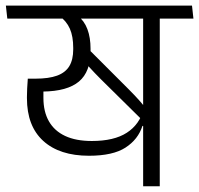

<svg xmlns="http://www.w3.org/2000/svg" viewBox="-40 -650 694 670"><path d="M240 -453.5Q256.5 -432.5 273.2 -414Q290 -395.5 312.5 -373L463 -224.5L482 -257Q463.5 -279.5 447.8 -297.5Q432 -315.5 409.5 -338L260.5 -487ZM517.5 -600.5H459.5V0H517.5ZM402 -585H635L630 -630.5H397ZM-19.5 -630.5 -14.5 -585H586.5L582 -630.5ZM231.5 -595H166.5Q192 -576.5 203.8 -549.8Q215.5 -523 215.5 -483V-478Q215.5 -441.5 201.8 -419Q188 -396.5 159 -386Q130 -375.5 84 -375.5H57L76 -330L109.5 -330.5Q195 -331.5 235.5 -365.5Q276 -399.5 276 -472.5V-479.5Q276 -519 265 -548.2Q254 -577.5 231.5 -595ZM54 -312V-307.5Q54 -210 111 -158.2Q168 -106.5 270.5 -106.5Q354 -106.5 398 -135Q442 -163.5 457 -210.5H463L461.5 -269.5Q447 -215.5 402.5 -186.8Q358 -158 280.5 -158Q225 -158 187.5 -175.5Q150 -193 130.8 -226.5Q111.5 -260 111.5 -308.5V-360.5L57 -375.5Q55.5 -356.5 54.8 -341.5Q54 -326.5 54 -312Z"/></svg>

Font: Anek Devanagari Medium Light
Style: Regular
Weight: 300
Version: Version 1.003